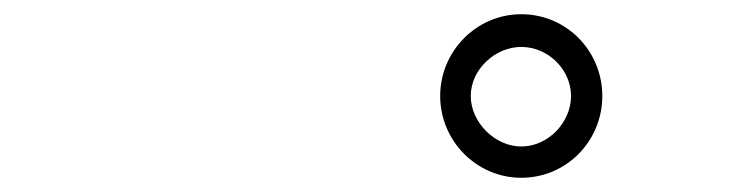

<svg xmlns="http://www.w3.org/2000/svg" viewBox="-20 -771 1040 270"><path d="M599 -636C599 -573 650 -521 713 -521C777 -521 827 -573 827 -636C827 -699 777 -751 713 -751C650 -751 599 -699 599 -636ZM642 -636C642 -673 676 -705 713 -705C751 -705 783 -673 783 -636C783 -599 751 -565 713 -565C676 -565 642 -599 642 -636Z"/></svg>

Font: GenEiGothic-pro-Regular
Style: Regular
Weight: 400
Designer: Ryoko NISHIZUKA (kana & ideographs); Paul D. Hunt (Latin, Greek & Cyrillic); Wenlong ZHANG (bopomofo); Sandoll Communica
Foundry: Adobe Systems Incorporated; o_tamon
Version: Version 1.000.140830